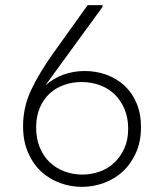

<svg xmlns="http://www.w3.org/2000/svg" viewBox="-20 -720 624 749"><path d="M300 9Q256 9 214.5 -6Q173 -21 141 -50.5Q109 -80 89.5 -124.5Q70 -169 70 -228Q70 -303 102 -370Q134 -437 186 -510L322 -700H380V-693L157 -387Q222 -443 311 -443Q355 -443 395 -428.5Q435 -414 465 -386.5Q495 -359 512.5 -318Q530 -277 530 -224Q530 -167 510 -123Q490 -79 458 -50Q426 -21 384.5 -6Q343 9 300 9ZM301 -39Q336 -39 368.5 -50.5Q401 -62 425.5 -85Q450 -108 465 -141Q480 -174 480 -218Q480 -261 465.5 -295Q451 -329 426.5 -352.5Q402 -376 368.5 -388Q335 -400 298 -400Q262 -400 229.5 -388.5Q197 -377 173 -354.5Q149 -332 135 -299Q121 -266 121 -223Q121 -179 135 -145Q149 -111 173.5 -87.5Q198 -64 231 -51.5Q264 -39 301 -39Z"/></svg>

Font: Tilda Sans Light
Style: Regular
Weight: 300
Designer: ParaType Ltd
Foundry: ParaType Ltd
Version: Version 1.009